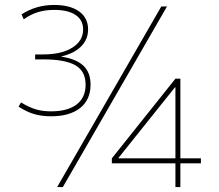

<svg xmlns="http://www.w3.org/2000/svg" viewBox="-20 -756 887 776"><path d="M211 0 632 -730H655L234 0ZM689 0V-96H432V-116L689 -438H709V-116H792V-96H709V0ZM459 -116H689V-403H687L459 -118ZM186 -286Q149 -286 118 -295Q87 -304 55 -325L65 -342Q96 -323 123.5 -314.5Q151 -306 186 -306Q254 -306 290 -334Q326 -362 326 -414Q326 -468 285 -492Q244 -516 154 -516H122V-536H154Q229 -536 272.5 -563.5Q316 -591 316 -637Q316 -675 285.5 -695.5Q255 -716 199 -716Q163 -716 133.5 -707Q104 -698 76 -678L67 -698Q99 -718 131 -727Q163 -736 199 -736Q263 -736 299.5 -710Q336 -684 336 -637Q336 -597 308 -568.5Q280 -540 228 -528V-527Q288 -518 317 -490.5Q346 -463 346 -414Q346 -353 304 -319.5Q262 -286 186 -286Z"/></svg>

Font: M PLUS 2 Thin
Style: Regular
Weight: 100
Designer: Coji Morishita
Foundry: UNDERFOREST DESIGN
Version: Version 1.001